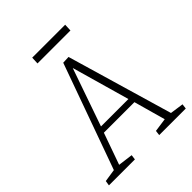

<svg xmlns="http://www.w3.org/2000/svg" viewBox="-231 -990 1129 1129"><g transform="rotate(-45 333.5 -425.0)"><path d="M382 -702 575 -43 659 -31 655 0H434L438 -31L523 -43L468 -240H214L144 -43L236 -31L232 0H16L21 -31L100 -43L336 -700ZM228 -278H456L354 -637H353ZM228 -850H502L500 -804H226Z"/></g></svg>

Font: Literata ExtraLight
Style: Italic
Weight: 250
Italic angle: -2°
Designer: Latin by Veronika Burian and Jose Scaglione. Greek by Irene Vlachou. Cyrillic by Vera Evstafieva
Foundry: TypeTogether
Version: Version 3.002